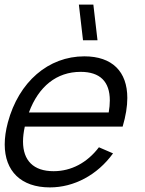

<svg xmlns="http://www.w3.org/2000/svg" viewBox="-25 -800 629 835"><path d="M336 -625H399L381 -780H318ZM82.9 -249.5H508.4C522 -295.5 528.7 -337.2 528.7 -373.9C528.7 -488.9 463 -555 341.7 -555C185.7 -555 56.6 -444.5 9.2 -267.5C0 -233.1 -4.5 -201.1 -4.5 -171.9C-4.5 -56.1 66.2 15 192 15C296.5 15 398.3 -38.5 466.6 -133L405.2 -159.5C353.7 -92 284.9 -55.5 207.9 -55.5C120.9 -55.5 75.1 -101.6 75.1 -184.6C75.1 -204.2 77.7 -225.9 82.9 -249.5ZM325.6 -487.5C409.9 -487.5 452.6 -445.3 452.6 -363.1C452.6 -347.2 451 -329.8 447.8 -311H100.8C142.8 -424.5 221.6 -487.5 325.6 -487.5Z"/></svg>

Font: Manrope
Style: RegularItalic
Weight: 400
Italic angle: -15°
Designer: Mikhail Sharanda
Foundry: Mikhail Sharanda
Version: Version 4.502;hotconv 1.0.109;makeotfexe 2.5.65596